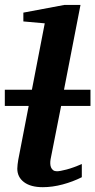

<svg xmlns="http://www.w3.org/2000/svg" viewBox="-32 -757 392 789"><path d="M219.2 -321.8 175.8 -102.1Q174.3 -93.3 174.6 -84.7Q174.8 -76.2 177.7 -69.1Q180.7 -62 186.5 -57.6Q192.4 -53.2 202.1 -53.2Q213.9 -53.2 241.2 -60.3Q268.6 -67.4 304.2 -83V-28.8Q267.6 -10.3 225.3 1Q183.1 12.2 144 12.2Q94.2 12.2 66.7 -8.5Q39.1 -29.3 39.1 -64Q39.1 -72.3 40.3 -81.3Q41.5 -90.3 43 -100.1L85.9 -321.8H-12.2V-388.2H99.1L151.9 -661.1L64 -668.9V-705.1L232.9 -736.8H298.8L231 -388.2H339.8V-321.8Z"/></svg>

Font: Charis SIL Am
Style: Bold Italic
Weight: 700
Italic angle: -11°
Foundry: SIL International
Version: Version 5.000